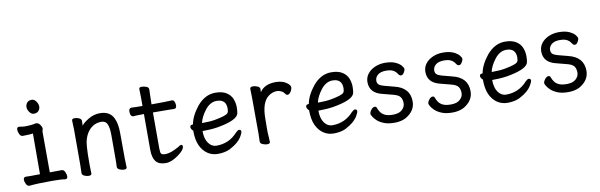

<svg xmlns="http://www.w3.org/2000/svg" viewBox="-48 -1156 5097 1632"><g transform="rotate(-10 2500.0 -340.0)"><path d="M250 -584Q228 -584 211.9 -606Q195.8 -627.9 195.8 -649.9Q195.8 -670.9 209.2 -687.5Q222.7 -704.1 250 -704.1Q272 -704.1 287.8 -681.6Q303.7 -659.2 303.7 -636.2Q303.7 -616.2 289.8 -600.1Q275.9 -584 250 -584ZM106.9 12.2Q86.9 12.2 76.9 -8.8Q66.9 -29.8 66.9 -44.9Q66.9 -68.8 87.9 -68.8L127.9 -67.9L210 -68.8Q210.9 -109.9 210.9 -419.9Q180.7 -416 157.7 -416Q134.8 -416 123 -415Q104 -415 94.5 -437Q85 -459 85 -474.1Q85 -497.1 105 -497.1Q138.7 -491.2 147.9 -491.2Q215.8 -491.2 250 -501Q277.8 -501 293 -469.2Q299.8 -457 299.8 -449.2Q299.8 -440.9 296.9 -434.6Q293.9 -428.2 293.9 -416Q293.9 -128.9 294.9 -69.8Q383.8 -69.8 397 -70.8Q416 -70.8 425.5 -48.8Q435.1 -26.9 435.1 -12.2Q435.1 11.2 415 11.2Q379.9 4.9 303.7 4.9Q171.9 4.9 106.9 12.2Z M918.9 17.1Q902.3 17.1 882.8 8.1Q863.3 -1 863.3 -17.1Q864.3 -24.9 864.3 -44.4Q864.3 -64 865.2 -84V-293Q865.2 -352.1 851.6 -384.5Q837.9 -417 800.3 -417Q733.9 -417 689.9 -363.8Q647.9 -311 643.1 -229Q639.2 -183.1 639.2 -79.1Q639.2 -56.2 641.1 2Q641.1 17.1 615.2 17.1Q598.1 17.1 578.6 8.1Q559.1 -1 559.1 -17.1Q559.1 -43.9 561 -87.9V-395Q558.1 -458 558.1 -471.2Q558.1 -486.8 584 -486.8Q601.1 -486.8 620.6 -478Q640.1 -469.2 640.1 -453.1L639.2 -411.1Q650.9 -432.1 699 -461.7Q747.1 -491.2 800.3 -491.2Q887.2 -491.2 918.9 -423.8Q941.9 -375 941.9 -296.9Q941.9 -99.1 942.9 -78.1Q945.3 -33.2 945.3 2Q945.3 17.1 918.9 17.1Z M1280.8 23.9Q1221.7 23.9 1195.3 -9Q1168.9 -42 1168.9 -109.9V-418.9Q1096.7 -418.9 1078.6 -416Q1050.8 -416 1050.8 -460.9Q1050.8 -491.2 1074.7 -491.2Q1105 -488.8 1168.9 -488.8V-559.1Q1167 -615.2 1167 -634.8Q1167 -650.9 1189 -650.9Q1206.5 -650.9 1228.3 -643.6Q1250 -636.2 1250 -617.2Q1247.6 -563 1246.6 -488.8Q1382.8 -488.8 1421.9 -492.2Q1438 -492.2 1444.3 -476.1Q1450.7 -460 1450.7 -445.8Q1450.7 -417 1428.7 -417Q1408.7 -417 1389.6 -418Q1370.6 -418.9 1246.6 -418.9V-107.9Q1246.6 -71.8 1254.6 -61.8Q1262.7 -51.8 1292 -51.8Q1335.9 -51.8 1407.7 -92.8Q1425.8 -106 1434.6 -106Q1446.8 -106 1446.8 -88.9Q1446.8 -61 1390.6 -20Q1330.6 23.9 1280.8 23.9Z M1649.9 -257.8Q1714.8 -257.8 1759.5 -266.4Q1804.2 -274.9 1832.8 -283.9Q1861.3 -293 1869.6 -304.4Q1877.9 -315.9 1877.9 -340.8Q1877.9 -421.9 1796.9 -421.9Q1739.3 -421.9 1695.6 -365Q1651.9 -308.1 1642.1 -257.8ZM1730 23.9Q1680.2 23.9 1641.1 -2.9Q1602.1 -29.8 1579.6 -78.9Q1557.1 -127.9 1557.1 -207Q1538.1 -223.1 1538.1 -241.2Q1538.1 -259.8 1564 -259.8Q1577.1 -333 1639.2 -410.2Q1708 -492.2 1796.9 -492.2Q1856.9 -492.2 1892.6 -469.5Q1928.2 -446.8 1942.1 -411.9Q1956.1 -377 1956.1 -339.8Q1956.1 -306.2 1951.2 -285.2Q1937 -229 1766.1 -199.2Q1709 -189.9 1634.3 -189.9Q1634.3 -122.1 1662.1 -84.5Q1689.9 -46.9 1730 -46.9Q1839.8 -46.9 1912.1 -127.9Q1930.2 -146 1940.9 -146Q1959 -146 1959 -127.9Q1959 -118.2 1945.3 -94.2Q1918 -40 1833 3.9Q1789.1 23.9 1730 23.9Z M2180.2 -429.2Q2221.2 -492.2 2320.3 -492.2Q2382.3 -492.2 2423.3 -457Q2441.4 -440.9 2441.4 -425.8Q2441.4 -408.2 2428.2 -388.2Q2415 -368.2 2399.4 -368.2Q2389.2 -368.2 2380.4 -380.9Q2370.1 -397.9 2350.6 -406.5Q2331.1 -415 2317.4 -415Q2277.3 -415 2243.2 -390.1Q2178.2 -342.8 2178.2 -201.2Q2177.2 -163.1 2177.2 -106Q2177.2 -75.2 2179.7 -46.1Q2182.1 -17.1 2182.1 0Q2182.1 16.1 2156.2 16.1Q2139.2 16.1 2118.2 7.6Q2097.2 -1 2097.2 -18.1L2099.1 -81.1Q2099.1 -377.9 2098.1 -397.9Q2096.2 -454.1 2096.2 -474.1Q2098.1 -490.2 2122.1 -490.2Q2139.2 -490.2 2160.2 -481.7Q2181.2 -473.1 2181.2 -456.1Q2181.2 -436 2180.2 -429.2Z M2649.9 -257.8Q2714.8 -257.8 2759.5 -266.4Q2804.2 -274.9 2832.8 -283.9Q2861.3 -293 2869.6 -304.4Q2877.9 -315.9 2877.9 -340.8Q2877.9 -421.9 2796.9 -421.9Q2739.3 -421.9 2695.6 -365Q2651.9 -308.1 2642.1 -257.8ZM2730 23.9Q2680.2 23.9 2641.1 -2.9Q2602.1 -29.8 2579.6 -78.9Q2557.1 -127.9 2557.1 -207Q2538.1 -223.1 2538.1 -241.2Q2538.1 -259.8 2564 -259.8Q2577.1 -333 2639.2 -410.2Q2708 -492.2 2796.9 -492.2Q2856.9 -492.2 2892.6 -469.5Q2928.2 -446.8 2942.1 -411.9Q2956.1 -377 2956.1 -339.8Q2956.1 -306.2 2951.2 -285.2Q2937 -229 2766.1 -199.2Q2709 -189.9 2634.3 -189.9Q2634.3 -122.1 2662.1 -84.5Q2689.9 -46.9 2730 -46.9Q2839.8 -46.9 2912.1 -127.9Q2930.2 -146 2940.9 -146Q2959 -146 2959 -127.9Q2959 -118.2 2945.3 -94.2Q2918 -40 2833 3.9Q2789.1 23.9 2730 23.9Z M3254.9 23.9Q3199.7 23.9 3163.3 9Q3127 -5.9 3106 -25.4Q3085 -44.9 3075 -62.5Q3064.9 -80.1 3064.9 -85Q3064.9 -101.1 3079.8 -120.1Q3094.7 -139.2 3109.9 -139.2Q3125 -139.2 3127.9 -127Q3134.8 -106.9 3147.5 -88.4Q3160.2 -69.8 3184.6 -57.9Q3209 -45.9 3254.9 -45.9Q3305.2 -45.9 3332 -70.1Q3358.9 -94.2 3358.9 -126Q3358.9 -160.2 3344 -180.7Q3329.1 -201.2 3283.4 -212.6Q3237.8 -224.1 3193.8 -235.8Q3086.9 -261.2 3086.9 -356Q3086.9 -396 3110.4 -426.5Q3133.8 -457 3173.8 -474.6Q3213.9 -492.2 3259.8 -492.2Q3316.9 -492.2 3351.3 -476.1Q3385.7 -460 3400.9 -440.9Q3416 -421.9 3416 -413.1Q3416 -405.8 3411.9 -395.3Q3407.7 -384.8 3399.4 -373.8Q3391.1 -362.8 3377 -362.8Q3365.7 -362.8 3355 -379.9Q3332 -417 3288.1 -422.9Q3273.9 -424.8 3259.8 -424.8Q3211.9 -424.8 3187.5 -404.3Q3163.1 -383.8 3163.1 -354Q3163.1 -335 3174.1 -323Q3185.1 -311 3217.8 -301.8L3305.2 -278.8Q3437 -248 3437 -127.9Q3437 -45.9 3352.1 2.9Q3311 23.9 3254.9 23.9Z M3754.9 23.9Q3699.7 23.9 3663.3 9Q3627 -5.9 3606 -25.4Q3585 -44.9 3575 -62.5Q3564.9 -80.1 3564.9 -85Q3564.9 -101.1 3579.8 -120.1Q3594.7 -139.2 3609.9 -139.2Q3625 -139.2 3627.9 -127Q3634.8 -106.9 3647.5 -88.4Q3660.2 -69.8 3684.6 -57.9Q3709 -45.9 3754.9 -45.9Q3805.2 -45.9 3832 -70.1Q3858.9 -94.2 3858.9 -126Q3858.9 -160.2 3844 -180.7Q3829.1 -201.2 3783.4 -212.6Q3737.8 -224.1 3693.8 -235.8Q3586.9 -261.2 3586.9 -356Q3586.9 -396 3610.4 -426.5Q3633.8 -457 3673.8 -474.6Q3713.9 -492.2 3759.8 -492.2Q3816.9 -492.2 3851.3 -476.1Q3885.7 -460 3900.9 -440.9Q3916 -421.9 3916 -413.1Q3916 -405.8 3911.9 -395.3Q3907.7 -384.8 3899.4 -373.8Q3891.1 -362.8 3877 -362.8Q3865.7 -362.8 3855 -379.9Q3832 -417 3788.1 -422.9Q3773.9 -424.8 3759.8 -424.8Q3711.9 -424.8 3687.5 -404.3Q3663.1 -383.8 3663.1 -354Q3663.1 -335 3674.1 -323Q3685.1 -311 3717.8 -301.8L3805.2 -278.8Q3937 -248 3937 -127.9Q3937 -45.9 3852.1 2.9Q3811 23.9 3754.9 23.9Z M4149.9 -257.8Q4214.8 -257.8 4259.5 -266.4Q4304.2 -274.9 4332.8 -283.9Q4361.3 -293 4369.6 -304.4Q4377.9 -315.9 4377.9 -340.8Q4377.9 -421.9 4296.9 -421.9Q4239.3 -421.9 4195.6 -365Q4151.9 -308.1 4142.1 -257.8ZM4230 23.9Q4180.2 23.9 4141.1 -2.9Q4102.1 -29.8 4079.6 -78.9Q4057.1 -127.9 4057.1 -207Q4038.1 -223.1 4038.1 -241.2Q4038.1 -259.8 4064 -259.8Q4077.1 -333 4139.2 -410.2Q4208 -492.2 4296.9 -492.2Q4356.9 -492.2 4392.6 -469.5Q4428.2 -446.8 4442.1 -411.9Q4456.1 -377 4456.1 -339.8Q4456.1 -306.2 4451.2 -285.2Q4437 -229 4266.1 -199.2Q4209 -189.9 4134.3 -189.9Q4134.3 -122.1 4162.1 -84.5Q4189.9 -46.9 4230 -46.9Q4339.8 -46.9 4412.1 -127.9Q4430.2 -146 4440.9 -146Q4459 -146 4459 -127.9Q4459 -118.2 4445.3 -94.2Q4418 -40 4333 3.9Q4289.1 23.9 4230 23.9Z M4754.9 23.9Q4699.7 23.9 4663.3 9Q4627 -5.9 4606 -25.4Q4585 -44.9 4575 -62.5Q4564.9 -80.1 4564.9 -85Q4564.9 -101.1 4579.8 -120.1Q4594.7 -139.2 4609.9 -139.2Q4625 -139.2 4627.9 -127Q4634.8 -106.9 4647.5 -88.4Q4660.2 -69.8 4684.6 -57.9Q4709 -45.9 4754.9 -45.9Q4805.2 -45.9 4832 -70.1Q4858.9 -94.2 4858.9 -126Q4858.9 -160.2 4844 -180.7Q4829.1 -201.2 4783.4 -212.6Q4737.8 -224.1 4693.8 -235.8Q4586.9 -261.2 4586.9 -356Q4586.9 -396 4610.4 -426.5Q4633.8 -457 4673.8 -474.6Q4713.9 -492.2 4759.8 -492.2Q4816.9 -492.2 4851.3 -476.1Q4885.7 -460 4900.9 -440.9Q4916 -421.9 4916 -413.1Q4916 -405.8 4911.9 -395.3Q4907.7 -384.8 4899.4 -373.8Q4891.1 -362.8 4877 -362.8Q4865.7 -362.8 4855 -379.9Q4832 -417 4788.1 -422.9Q4773.9 -424.8 4759.8 -424.8Q4711.9 -424.8 4687.5 -404.3Q4663.1 -383.8 4663.1 -354Q4663.1 -335 4674.1 -323Q4685.1 -311 4717.8 -301.8L4805.2 -278.8Q4937 -248 4937 -127.9Q4937 -45.9 4852.1 2.9Q4811 23.9 4754.9 23.9Z"/></g></svg>

Font: LXGW WenKai Mono Screen
Style: Regular
Weight: 400
Monospace: yes
Designer: LXGW / Fontworks Inc.
Foundry: LXGW / Fontworks Inc.
Version: Version 1.330;April 28,2024